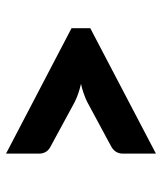

<svg xmlns="http://www.w3.org/2000/svg" viewBox="28 -648 524 620"><g transform="rotate(90 290.0 -338.0)"><path d="M309 -357.5Q283.5 -345 251 -337.5Q283.5 -330 309 -317.5L451 -240.5Q464.5 -234 470.2 -224.2Q476 -214.5 476 -203V-95.5L71 -307V-367.5L476 -579.5V-472Q476 -460.5 470.2 -450.8Q464.5 -441 451 -434Z"/></g></svg>

Font: Lato 2
Style: Regular
Weight: 900
Designer: Lukasz Dziedzic with Adam Twardoch and Botio Nikoltchev
Foundry: tyPoland Lukasz Dziedzic
Version: Version 2.015; 2015-08-06; http://www.latofonts.com/